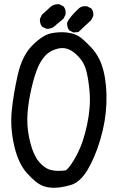

<svg xmlns="http://www.w3.org/2000/svg" viewBox="-20 -852 540 903"><path d="M233.4 31.2Q201.2 31.2 174.8 19.5Q148.4 7.8 107.4 -37.1Q66.4 -82 46.9 -166.5Q27.3 -251 35.2 -330.1Q43 -409.2 63.5 -500Q84 -590.8 132.8 -639.2Q181.6 -687.5 220.2 -695.3Q258.8 -703.1 293 -699.2Q327.1 -695.3 348.6 -682.6Q370.1 -669.9 410.2 -627.4Q450.2 -585 466.8 -518.6Q483.4 -452.1 480.5 -367.2Q477.5 -282.2 452.1 -196.8Q426.8 -111.3 391.6 -52.7Q356.4 5.9 311.5 18.6Q266.6 31.2 233.4 31.2ZM290 -50.8Q313.5 -70.3 342.8 -126.5Q372.1 -182.6 389.6 -265.6Q407.2 -348.6 401.4 -418.9Q395.5 -489.3 382.8 -529.3Q370.1 -569.3 333 -601.1Q295.9 -632.8 255.4 -624Q214.8 -615.2 190.4 -587.4Q166 -559.6 150.4 -515.6Q134.8 -471.7 122.1 -409.2Q109.4 -346.7 108.4 -293.9Q107.4 -241.2 122.1 -182.6Q136.7 -124 162.1 -92.8Q187.5 -61.5 216.8 -53.2Q246.1 -44.9 290 -50.8ZM325.2 -699.2 305.7 -709Q293.9 -724.6 295.9 -746.1Q305.7 -769.5 348.6 -810.5Q364.3 -826.2 389.6 -822.3L409.2 -812.5Q420.9 -798.8 418.9 -777.3L409.2 -757.8L348.6 -701.2ZM198.2 -716.8 177.7 -726.6Q166 -742.2 168 -763.7L177.7 -783.2L210 -812.5Q229.5 -834 258.8 -832L278.3 -822.3Q292 -806.6 288.1 -783.2L278.3 -763.7L245.1 -736.3Q225.6 -714.8 198.2 -716.8Z"/></svg>

Font: JasonHandwriting4
Style: Regular
Weight: 400
Version: Version 1.01.21